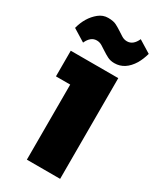

<svg xmlns="http://www.w3.org/2000/svg" viewBox="-205 -810 730 875"><g transform="rotate(30 160.0 -372.5)"><path d="M270 -530V0H95V-395H20V-530ZM220 -695Q252 -695 270 -735L335 -695Q326 -663 312 -639Q276 -580 220 -580Q199 -580 183.5 -588Q168 -596 154.5 -605Q141 -614 128 -622Q115 -630 100 -630Q68 -630 50 -590L-15 -630Q1 -692 44 -727Q66 -745 93.5 -745Q121 -745 136.5 -737Q152 -729 165.5 -720Q179 -711 192 -703Q205 -695 220 -695Z"/></g></svg>

Font: Russo One
Style: Regular
Weight: 400
Designer: Jovanny lemonad
Foundry: Jovanny Lemonad
Version: Version 1.001